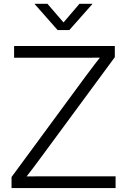

<svg xmlns="http://www.w3.org/2000/svg" viewBox="-20 -963 650 983"><path d="M39.1 0V-56.6L417 -570.3Q439.5 -600.6 462.9 -631.3Q486.3 -662.1 510.3 -691.9L517.6 -668Q477.1 -667.5 436.3 -667.5Q395.5 -667.5 354.5 -667.5H52.2V-727.5H567.9V-670.4L194.3 -163.1Q170.9 -130.9 146.7 -99.1Q122.6 -67.4 97.2 -35.2L89.4 -59.6Q129.4 -60.1 169.7 -60.1Q210 -60.1 250 -60.1H571.8V0ZM223.1 -943.4 305.2 -848.1 386.7 -943.4H452.6V-941.9L335 -809.1H274.9L157.7 -941.9V-943.4Z"/></svg>

Font: Inter 28pt Light
Style: Regular
Weight: 300
Designer: Rasmus Andersson
Foundry: rsms
Version: Version 4.001;git-66647c0bb